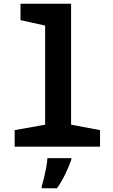

<svg xmlns="http://www.w3.org/2000/svg" viewBox="-20 -780 603 1021"><path d="M58 0V-88L220 -117V-644L89 -673V-760H358V-117L512 -88V0ZM202 209Q208 191 214.5 164Q221 137 226 109.5Q231 82 232 61H359V70Q347 104 327.5 145Q308 186 283 221H202Z"/></svg>

Font: Noto Sans Mono SemiCondensed
Style: Bold
Weight: 700
Width: 4
Designer: Monotype Design Team
Foundry: Monotype Imaging Inc.
Version: Version 2.014